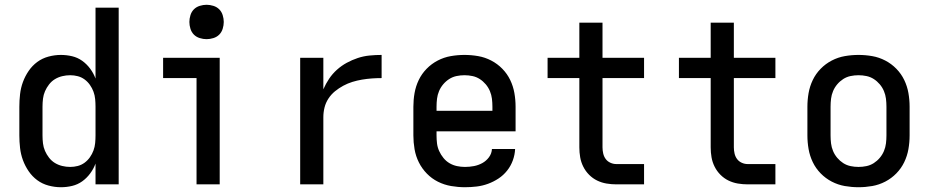

<svg xmlns="http://www.w3.org/2000/svg" viewBox="-20 -772 3890 804"><path d="M235 12Q209 12 183 5Q157 -2 136 -17.5Q115 -33 100 -55Q85 -77 76 -101.5Q67 -126 64 -152.5Q61 -179 61 -205V-325Q61 -351 64 -377.5Q67 -404 76 -428.5Q85 -453 100 -475Q115 -497 136 -512.5Q157 -528 183 -535Q209 -542 235 -542Q259 -542 282 -536.5Q305 -531 324 -517.5Q343 -504 357.5 -484.5Q372 -465 380 -443V-740H477V0H380V-87Q372 -65 357.5 -45.5Q343 -26 324 -12.5Q305 1 282 6.5Q259 12 235 12ZM274 -73Q290 -73 305.5 -77Q321 -81 334 -90.5Q347 -100 356.5 -113.5Q366 -127 371.5 -142Q377 -157 378.5 -173Q380 -189 380 -205V-325Q380 -341 378.5 -357Q377 -373 371.5 -388Q366 -403 356.5 -416.5Q347 -430 334 -439.5Q321 -449 305.5 -453Q290 -457 274 -457Q257 -457 240.5 -453Q224 -449 210 -440.5Q196 -432 185.5 -418.5Q175 -405 168.5 -390Q162 -375 160 -358.5Q158 -342 158 -325V-205Q158 -188 160 -171.5Q162 -155 168.5 -140Q175 -125 185.5 -111.5Q196 -98 210 -89.5Q224 -81 240.5 -77Q257 -73 274 -73Z M803 0V-445H663V-530H900V0ZM845 -608Q831 -608 816.5 -612.5Q802 -617 792 -627Q782 -637 777.5 -651.5Q773 -666 773 -680Q773 -694 777.5 -708.5Q782 -723 792 -733Q802 -743 816.5 -747.5Q831 -752 845 -752Q859 -752 873.5 -747.5Q888 -743 898 -733Q908 -723 912.5 -708.5Q917 -694 917 -680Q917 -666 912.5 -651.5Q908 -637 898 -627Q888 -617 873.5 -612.5Q859 -608 845 -608Z M1237 0V-530H1334V-398Q1344 -421 1358 -442Q1372 -463 1391 -480Q1410 -497 1432 -509Q1454 -521 1478 -529Q1502 -537 1527.5 -539.5Q1553 -542 1578 -542V-445Q1557 -445 1536.5 -443.5Q1516 -442 1495.5 -438.5Q1475 -435 1455.5 -429Q1436 -423 1417.5 -413Q1399 -403 1383 -390Q1367 -377 1355.5 -359.5Q1344 -342 1339 -322Q1334 -302 1334 -281V0Z M1927 12Q1898 12 1869 7Q1840 2 1814 -11Q1788 -24 1767.5 -45Q1747 -66 1734 -92Q1721 -118 1716 -147Q1711 -176 1711 -205V-325Q1711 -354 1716 -382.5Q1721 -411 1733.5 -437Q1746 -463 1766.5 -484Q1787 -505 1813 -518.5Q1839 -532 1867.5 -537Q1896 -542 1925 -542Q1954 -542 1982.5 -537Q2011 -532 2037 -518.5Q2063 -505 2083.5 -484Q2104 -463 2116.5 -437Q2129 -411 2134 -382.5Q2139 -354 2139 -325V-222H1808V-205Q1808 -188 1810 -171.5Q1812 -155 1819 -139.5Q1826 -124 1837 -110.5Q1848 -97 1862.5 -88.5Q1877 -80 1893.5 -76.5Q1910 -73 1927 -73Q1946 -73 1964.5 -76.5Q1983 -80 1999.5 -89Q2016 -98 2027.5 -113.5Q2039 -129 2040 -148H2137Q2136 -124 2127.5 -100.5Q2119 -77 2103.5 -57.5Q2088 -38 2067.5 -24.5Q2047 -11 2024 -2.5Q2001 6 1976.5 9Q1952 12 1927 12ZM1808 -308H2042V-325Q2042 -342 2040 -358.5Q2038 -375 2031.5 -390.5Q2025 -406 2014 -419Q2003 -432 1989 -441Q1975 -450 1958.5 -453.5Q1942 -457 1925 -457Q1908 -457 1891.5 -453.5Q1875 -450 1861 -441Q1847 -432 1836 -419Q1825 -406 1818.5 -390.5Q1812 -375 1810 -358.5Q1808 -342 1808 -325Z M2677 0H2561Q2540 0 2519.5 -3.5Q2499 -7 2480.5 -16Q2462 -25 2447 -40Q2432 -55 2422.5 -74Q2413 -93 2409.5 -113.5Q2406 -134 2406 -155V-445H2273V-530H2406V-677H2503V-530H2677V-445H2503V-155Q2503 -142 2506 -129Q2509 -116 2516.5 -106Q2524 -96 2536 -90.5Q2548 -85 2561 -85H2677Z M3227 0H3111Q3090 0 3069.5 -3.5Q3049 -7 3030.5 -16Q3012 -25 2997 -40Q2982 -55 2972.5 -74Q2963 -93 2959.5 -113.5Q2956 -134 2956 -155V-445H2823V-530H2956V-677H3053V-530H3227V-445H3053V-155Q3053 -142 3056 -129Q3059 -116 3066.5 -106Q3074 -96 3086 -90.5Q3098 -85 3111 -85H3227Z M3575 12Q3546 12 3517.5 7Q3489 2 3463 -11.5Q3437 -25 3416.5 -46Q3396 -67 3383.5 -93Q3371 -119 3366 -147.5Q3361 -176 3361 -205V-325Q3361 -354 3366 -382.5Q3371 -411 3383.5 -437Q3396 -463 3416.5 -484Q3437 -505 3463 -518.5Q3489 -532 3517.5 -537Q3546 -542 3575 -542Q3604 -542 3632.5 -537Q3661 -532 3687 -518.5Q3713 -505 3733.5 -484Q3754 -463 3766.5 -437Q3779 -411 3784 -382.5Q3789 -354 3789 -325V-205Q3789 -176 3784 -147.5Q3779 -119 3766.5 -93Q3754 -67 3733.5 -46Q3713 -25 3687 -11.5Q3661 2 3632.5 7Q3604 12 3575 12ZM3575 -73Q3592 -73 3608.5 -76.5Q3625 -80 3639 -89Q3653 -98 3664 -111Q3675 -124 3681.5 -139.5Q3688 -155 3690 -171.5Q3692 -188 3692 -205V-325Q3692 -342 3690 -358.5Q3688 -375 3681.5 -390.5Q3675 -406 3664 -419Q3653 -432 3639 -441Q3625 -450 3608.5 -453.5Q3592 -457 3575 -457Q3558 -457 3541.5 -453.5Q3525 -450 3511 -441Q3497 -432 3486 -419Q3475 -406 3468.5 -390.5Q3462 -375 3460 -358.5Q3458 -342 3458 -325V-205Q3458 -188 3460 -171.5Q3462 -155 3468.5 -139.5Q3475 -124 3486 -111Q3497 -98 3511 -89Q3525 -80 3541.5 -76.5Q3558 -73 3575 -73Z"/></svg>

Font: Lode Dark Term
Style: Bold
Weight: 700
Monospace: yes
Designer: Belleve Invis
Foundry: Belleve Invis
Version: Version 29.2.0